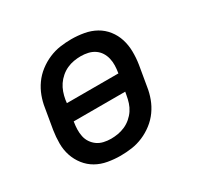

<svg xmlns="http://www.w3.org/2000/svg" viewBox="-121 -669 842 819"><g transform="rotate(-30 300.0 -260.0)"><path d="M254 8Q223 8 192 2.5Q161 -3 135.5 -17.5Q110 -32 91.5 -55.5Q73 -79 63.5 -107.5Q54 -136 54 -167.5Q54 -199 59 -231L76 -331Q80 -358 90 -385Q100 -412 117 -436Q134 -460 158 -478.5Q182 -497 209 -508.5Q236 -520 263.5 -524Q291 -528 319 -528Q350 -528 381 -522.5Q412 -517 438 -502.5Q464 -488 482.5 -464.5Q501 -441 510 -412.5Q519 -384 519.5 -352.5Q520 -321 515 -289L498 -189Q494 -162 484 -135Q474 -108 457 -84Q440 -60 416 -41.5Q392 -23 365 -11.5Q338 0 310 4Q282 8 254 8ZM167 -301H421V-303Q424 -321 424.5 -338.5Q425 -356 421 -373Q417 -390 408 -404Q399 -418 385 -427.5Q371 -437 353.5 -441Q336 -445 318 -445Q301 -445 283.5 -442Q266 -439 249.5 -431.5Q233 -424 218.5 -411.5Q204 -399 194 -384Q184 -369 178 -352Q172 -335 169 -317ZM255 -75Q272 -75 289.5 -78Q307 -81 324 -88.5Q341 -96 355.5 -108.5Q370 -121 380 -136Q390 -151 395.5 -168Q401 -185 404 -203L407 -219H153V-217Q150 -199 149.5 -181.5Q149 -164 152.5 -147Q156 -130 165.5 -116Q175 -102 188.5 -92.5Q202 -83 219.5 -79Q237 -75 255 -75Z"/></g></svg>

Font: Iosevka Medium Extended
Style: Italic
Weight: 500
Width: 7
Italic angle: -9°
Monospace: yes
Designer: Belleve Invis
Foundry: Belleve Invis
Version: Version 32.5.0; ttfautohint (v1.8.4)